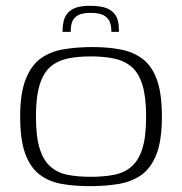

<svg xmlns="http://www.w3.org/2000/svg" viewBox="-20 -630 623 657"><path d="M287 7Q233 7 189.5 -1Q146 -9 114.5 -33.5Q83 -58 66 -105Q49 -152 49 -231Q49 -311 68 -359Q87 -407 120 -430.5Q153 -454 198.5 -461.5Q244 -469 297 -469Q350 -469 393.5 -460.5Q437 -452 468.5 -428Q500 -404 517 -357Q534 -310 534 -231Q534 -150 515.5 -102.5Q497 -55 464 -31.5Q431 -8 386 -0.5Q341 7 287 7ZM291 -25Q336 -25 371 -32Q406 -39 430.5 -60.5Q455 -82 467.5 -122.5Q480 -163 480 -231Q480 -298 467.5 -339Q455 -380 430.5 -401Q406 -422 371 -429.5Q336 -437 291 -437Q245 -437 210.5 -429.5Q176 -422 152 -401Q128 -380 115.5 -339Q103 -298 103 -231Q103 -163 115.5 -122.5Q128 -82 152 -60.5Q176 -39 210.5 -32Q245 -25 291 -25ZM194 -521V-526Q195 -564 208.5 -581.5Q222 -599 244 -605Q266 -611 292 -610Q318 -610 339 -604Q360 -598 373.5 -580.5Q387 -563 387 -525V-521H361V-525Q361 -540 356 -554Q351 -568 336 -577Q321 -586 290 -586Q260 -586 245.5 -577Q231 -568 226.5 -554Q222 -540 222 -525V-521Z"/></svg>

Font: Genos Thin Light
Style: Regular
Weight: 300
Version: Version 1.010